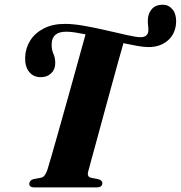

<svg xmlns="http://www.w3.org/2000/svg" viewBox="-20 -816 787 836"><path d="M364.5 -71Q357 -46.5 376.5 -42L411 -35Q426 -29 425.5 -18.5Q425.5 0 400 0H128.5Q107.5 0 107.5 -16Q108 -30 125 -36L160 -42.5Q176 -46 186.5 -77Q191.5 -93.5 203.8 -135.2Q216 -177 232 -234.2Q248 -291.5 266 -355.2Q284 -419 300.8 -479.8Q317.5 -540.5 331.2 -589.8Q345 -639 352.5 -666.5Q328 -671.5 306.2 -674.8Q284.5 -678 268.5 -678Q206.5 -678 205 -625Q204 -600 212.5 -582Q221 -564 220.5 -539Q220 -513.5 202.8 -496.8Q185.5 -480 157 -480Q125.5 -480 106.8 -503.2Q88 -526.5 89.5 -567Q91 -607 111.8 -639.8Q132.5 -672.5 170.8 -692.2Q209 -712 262.5 -712Q300 -712 348.8 -703.2Q397.5 -694.5 446.8 -683Q496 -671.5 535 -662.8Q574 -654 592 -654Q621 -654 625.5 -677.5Q627 -688.5 625 -702.2Q623 -716 624 -734Q626 -760.5 642.5 -778Q659 -795.5 688 -795.5Q713.5 -795.5 730.2 -776.2Q747 -757 747 -723Q746 -672 712.8 -641.5Q679.5 -611 626.5 -611Q606.5 -611 578.2 -616Q550 -621 517.5 -628Q509 -599.5 495.8 -551.5Q482.5 -503.5 466.5 -445.2Q450.5 -387 434.2 -327Q418 -267 403.5 -214Q389 -161 378.5 -122.8Q368 -84.5 364.5 -71Z"/></svg>

Font: Fraunces 72pt S000
Style: Bold Italic
Weight: 700
Italic angle: -16°
Version: Version 1.000; ttfautohint (v1.8.3)